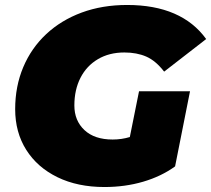

<svg xmlns="http://www.w3.org/2000/svg" viewBox="-20 -736 849 772"><path d="M400 16Q292 16 211 -23.5Q130 -63 85.5 -133.5Q41 -204 41 -297Q41 -389 73.5 -466Q106 -543 166 -599Q226 -655 308.5 -685.5Q391 -716 491 -716Q601 -716 680.5 -681.5Q760 -647 809 -579L640 -448Q606 -492 568 -508.5Q530 -525 480 -525Q419 -525 373.5 -498Q328 -471 303.5 -423Q279 -375 279 -312Q279 -251 319.5 -213Q360 -175 433 -175Q469 -175 502 -185L539 -369H744L684 -67Q629 -27 556 -5.5Q483 16 400 16Z"/></svg>

Font: Montserrat Black
Style: Italic
Weight: 900
Italic angle: -11.3°
Designer: Julieta Ulanovsky
Foundry: Julieta Ulanovsky
Version: Version 9.000; ttfautohint (v1.8.4.7-5d5b)